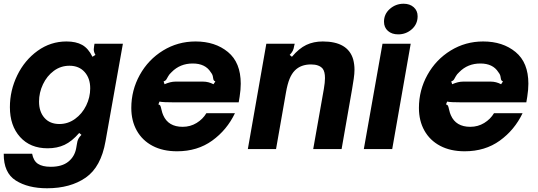

<svg xmlns="http://www.w3.org/2000/svg" viewBox="-20 -798 2880 1028"><path d="M0 25H152Q159 63 183 79Q207 95 252 95Q312 95 346 67.5Q380 40 388 -5L392 -28Q394 -44 399.5 -54.5Q405 -65 416 -76L404 -86Q365 -41 325.5 -22.5Q286 -4 235 -4Q142 -4 87.5 -64.5Q33 -125 33 -224Q33 -314 72.5 -395Q112 -476 181.5 -526Q251 -576 336 -576Q387 -576 420 -557.5Q453 -539 475 -494L491 -504Q482 -519 482 -534Q482 -538 484 -552L486 -564H638L545 -42Q521 96 439 153Q357 210 232 210Q130 210 64.5 168.5Q-1 127 0 25ZM463 -325Q463 -379 433 -412.5Q403 -446 352 -446Q305 -446 268 -418.5Q231 -391 210 -346.5Q189 -302 189 -254Q189 -200 218 -167Q247 -134 298 -134Q344 -134 382 -161.5Q420 -189 441.5 -233Q463 -277 463 -325Z M683 -220Q683 -315 728.5 -397Q774 -479 853 -527.5Q932 -576 1027 -576Q1132 -576 1200.5 -519.5Q1269 -463 1269 -350Q1269 -318 1263 -280L1258 -250H914Q852 -250 834 -254L828 -239Q836 -237 838.5 -232Q841 -227 844 -213Q849 -191 854 -181Q881 -119 958 -119Q999 -119 1032.5 -139.5Q1066 -160 1085 -192H1238Q1195 -102 1116 -45Q1037 12 928 12Q852 12 797 -17Q742 -46 712.5 -98.5Q683 -151 683 -220ZM861 -347Q893 -361 919 -361H1068Q1096 -361 1123 -347L1133 -362Q1126 -365 1124 -369Q1122 -373 1121 -381Q1121 -383 1119 -392Q1117 -401 1108 -412Q1079 -458 1012 -458Q944 -458 899 -412Q886 -400 881 -390.5Q876 -381 875 -380Q871 -372 867.5 -368.5Q864 -365 856 -362Z M1307 0 1406 -564H1558L1555 -552Q1553 -537 1547.5 -526Q1542 -515 1531 -504L1543 -494Q1581 -539 1620 -557.5Q1659 -576 1708 -576Q1843 -576 1871 -480Q1878 -453 1878 -425Q1878 -404 1874 -376.5Q1870 -349 1865 -320L1809 0H1657L1714 -322Q1720 -357 1720 -380Q1720 -414 1708 -430Q1689 -453 1645 -453Q1591 -453 1559 -421Q1542 -404 1530.5 -376Q1519 -348 1511 -302L1458 0Z M2080 0H1928L2028 -564H2179ZM2036 -682Q2036 -723 2067.5 -750.5Q2099 -778 2141 -778Q2174 -778 2195 -759.5Q2216 -741 2216 -711Q2216 -669 2185 -641.5Q2154 -614 2112 -614Q2078 -614 2057 -632.5Q2036 -651 2036 -682Z M2223 -220Q2223 -315 2268.5 -397Q2314 -479 2393 -527.5Q2472 -576 2567 -576Q2672 -576 2740.5 -519.5Q2809 -463 2809 -350Q2809 -318 2803 -280L2798 -250H2454Q2392 -250 2374 -254L2368 -239Q2376 -237 2378.5 -232Q2381 -227 2384 -213Q2389 -191 2394 -181Q2421 -119 2498 -119Q2539 -119 2572.5 -139.5Q2606 -160 2625 -192H2778Q2735 -102 2656 -45Q2577 12 2468 12Q2392 12 2337 -17Q2282 -46 2252.5 -98.5Q2223 -151 2223 -220ZM2401 -347Q2433 -361 2459 -361H2608Q2636 -361 2663 -347L2673 -362Q2666 -365 2664 -369Q2662 -373 2661 -381Q2661 -383 2659 -392Q2657 -401 2648 -412Q2619 -458 2552 -458Q2484 -458 2439 -412Q2426 -400 2421 -390.5Q2416 -381 2415 -380Q2411 -372 2407.5 -368.5Q2404 -365 2396 -362Z"/></svg>

Font: Open Sauce Sans ExBold Italic
Style: Regular
Weight: 800
Italic angle: -10°
Designer: Alfredo Marco Pradil
Foundry: Creative Sauce Fz LLC
Version: Version 1.477